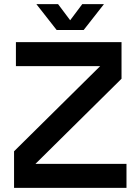

<svg xmlns="http://www.w3.org/2000/svg" viewBox="-20 -909 679 929"><path d="M48 0V-177L498 -622L514 -589H57V-705H568V-528L118 -83L106 -116H592V0ZM254 -764 156 -889H261L345 -777H294L378 -889H483L385 -764Z"/></svg>

Font: TikTok Sans 24pt SemiBold
Style: Regular
Weight: 600
Version: Version 4.000